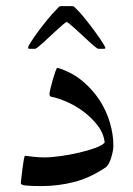

<svg xmlns="http://www.w3.org/2000/svg" viewBox="-20 -610 440 635"><path d="M355 -128.4Q355 -119.6 352.8 -108.4Q350.6 -97.2 347.2 -86.7Q343.8 -76.2 338.9 -67.6Q334 -59.1 328.6 -55.7Q276.4 -21 224.1 -7.8Q171.9 5.4 117.2 5.4Q84.5 5.4 66.7 3.7Q48.8 2 48.8 -3.9Q48.8 -5.9 50.5 -20.3Q52.2 -34.7 54.2 -51.3Q56.2 -67.9 58.6 -81.3Q61 -94.7 63 -94.7Q64.5 -94.7 71.3 -93.8Q78.1 -92.8 87.4 -91.8Q96.7 -90.8 106.9 -90.1Q117.2 -89.4 125.5 -89.4Q148.9 -89.4 180.4 -93.8Q211.9 -98.1 241.9 -105.2Q272 -112.3 295.4 -120.8Q318.8 -129.4 326.2 -138.7Q322.8 -169.4 302.5 -195.6Q282.2 -221.7 255.1 -241.7Q228 -261.7 198.7 -274.2Q169.4 -286.6 147.5 -290.5Q145.5 -292 144.5 -294.2Q143.6 -296.4 143.6 -298.3Q143.6 -303.7 147 -317.9Q150.4 -332 154.8 -347.2Q159.2 -362.3 163.3 -373.8Q167.5 -385.3 168.9 -385.3Q171.4 -385.3 175.3 -384.3Q219.7 -369.6 253.2 -341.6Q286.6 -313.5 309.3 -278.6Q332 -243.7 343.5 -204.3Q355 -165 355 -128.4ZM328.1 -453.6Q328.1 -451.7 327.9 -450.2Q327.6 -448.7 324.2 -448.7H304.7Q302.7 -448.7 294.7 -455.1Q286.6 -461.4 275.9 -471.4Q265.1 -481.4 252.9 -492.7Q240.7 -503.9 229.7 -513.9Q218.8 -523.9 210.7 -530.5Q202.6 -537.1 200.7 -537.1Q198.2 -537.1 190.4 -530.5Q182.6 -523.9 171.6 -513.9Q160.6 -503.9 148.4 -492.7Q136.2 -481.4 125.5 -471.4Q114.7 -461.4 106.7 -455.1Q98.6 -448.7 96.7 -448.7H77.1Q73.7 -448.7 73.5 -450.2Q73.2 -451.7 73.2 -453.6Q73.2 -457 82.8 -471.9Q92.3 -486.8 106.4 -506.1Q120.6 -525.4 136.5 -544.7Q152.3 -564 164.1 -575.7Q169.4 -581.5 173.3 -585.7Q177.2 -589.8 182.1 -589.8H219.2Q223.6 -589.8 227.5 -585.7Q231.4 -581.5 237.3 -575.7Q245.1 -567.9 255.1 -555.9Q265.1 -543.9 275.1 -530.8Q285.2 -517.6 294.9 -504.4Q304.7 -491.2 312 -480.2Q319.3 -469.2 323.7 -461.7Q328.1 -454.1 328.1 -453.6Z"/></svg>

Font: Accordance
Style: Italic
Weight: 400
Italic angle: -11°
Version: Version 1.2 (build January 31, 2020) Miklal Software Solutio